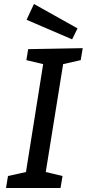

<svg xmlns="http://www.w3.org/2000/svg" viewBox="-20 -941 434 961"><path d="M110 -80 196 -620 112 -640 121 -695 394 -700 384 -640 296 -620 209 -80 293 -60 283 0H10L20 -60ZM341 -744 113 -842 150 -921 368 -799Z"/></svg>

Font: Bitter
Style: Italic
Weight: 400
Italic angle: -9°
Designer: Sol Matas
Foundry: Sol Matas
Version: Version 1.001